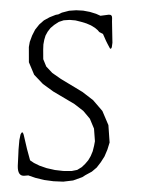

<svg xmlns="http://www.w3.org/2000/svg" viewBox="-53 -808 606 828"><g transform="rotate(5 250.0 -394.0)"><path d="M330.1 -696.3 312.5 -705.1 292 -711.9 268.6 -716.8 244.1 -720.7H218.8L193.4 -716.8L172.9 -708L154.3 -693.4L139.6 -678.7L128.9 -662.1L121.1 -644.5L117.2 -626L115.2 -605.5L116.2 -584L120.1 -542L135.7 -511.7L164.1 -486.3L203.1 -463.9L300.8 -416L349.6 -384.8L393.6 -341.8L424.8 -283.2L436.5 -209L429.7 -177.7L419.9 -147.5L406.2 -121.1L390.6 -96.7L371.1 -77.1L344.7 -59.6L332 -49.8L293.9 -32.2L252 -23.4L210 -21.5L168.9 -23.4L130.9 -29.3L99.6 -37.1L83 -34.2Q53.7 -29.3 50.8 -74.2L48.8 -125L47.9 -144.5V-185.5L50.8 -210Q57.6 -229.5 64.5 -210L84 -150.4L101.6 -102.5L119.1 -92.8L144.5 -83L175.8 -75.2L211.9 -70.3L248 -69.3L284.2 -72.3L307.6 -79.1L326.2 -92.8L339.8 -108.4L351.6 -125L360.4 -143.6L367.2 -165L371.1 -189.5L373 -209L364.3 -262.7L342.8 -303.7L311.5 -335L270.5 -361.3L174.8 -407.2L127.9 -435.5L86.9 -471.7L59.6 -523.4L53.7 -588.9L55.7 -611.3L63.5 -639.6L74.2 -666L89.8 -689.5L108.4 -709L131.8 -724.6L157.2 -737.3L168 -740.2L182.6 -749L212.9 -759.8L243.2 -764.6L273.4 -765.6L302.7 -762.7L330.1 -756.8L349.6 -750L384.8 -757.8Q399.4 -759.8 400.4 -745.1L401.4 -729.5L404.3 -702.1L411.1 -638.7L410.2 -619.1Q406.2 -605.5 399.4 -618.2L390.6 -631.8L382.8 -644.5L367.2 -672.9L350.6 -679.7L342.8 -687.5Z"/></g></svg>

Font: B2 Hana
Style: Regular
Weight: 500
Version: 2020-08-05; (max)